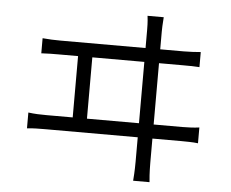

<svg xmlns="http://www.w3.org/2000/svg" viewBox="-54 -829 1109 923"><g transform="rotate(5 500.0 -367.0)"><path d="M699.2 -765.1Q697.3 -741.7 696.5 -722.9Q695.8 -704.1 695.8 -695.8V-609.9H810.1Q832.5 -609.9 852.3 -611.1Q872.1 -612.3 891.1 -613.8V-541Q871.6 -542.5 847.9 -542.7Q824.2 -543 810.1 -543H695.8V-247.1H835Q857.4 -247.1 877.4 -248.3Q897.5 -249.5 916 -252V-175.8Q896.5 -178.2 872.8 -178.7Q849.1 -179.2 835 -179.2H695.8V-64Q695.8 -56.6 696.3 -30.8Q696.8 -4.9 700.2 30.8H621.1Q624 -4.9 624.5 -29.8Q625 -54.7 625 -62V-179.2H178.2Q157.7 -179.2 136 -178.7Q114.3 -178.2 90.8 -175.8V-252Q113.3 -249 135.3 -248Q157.2 -247.1 178.2 -247.1H305.2V-543H213.9Q193.8 -543 172.1 -542.7Q150.4 -542.5 127.9 -541V-613.8Q149.9 -611.8 171.9 -610.8Q193.8 -609.9 213.9 -609.9H625V-695.8Q625 -706.5 624.5 -723.9Q624 -741.2 621.1 -765.1ZM374 -247.1H625V-543H374Z"/></g></svg>

Font: Shanggu Mono N
Style: Regular
Weight: 350
Designer: GuiWonder
Version: Version 1.021